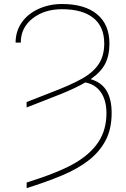

<svg xmlns="http://www.w3.org/2000/svg" viewBox="-20 -741 640 974"><path d="M114.7 -223.1 228 -267.6Q339.8 -309.6 397.9 -343Q456.1 -376.5 482.4 -418.7Q508.8 -460.9 508.8 -520Q508.8 -606 453.4 -650.1Q397.9 -694.3 294.4 -694.3Q205.1 -694.3 145.3 -647.5Q85.4 -600.6 85.4 -524.9H59.1Q59.1 -581.5 89.6 -626Q120.1 -670.4 175 -695.6Q230 -720.7 294.4 -720.7Q410.2 -720.7 472.7 -668.5Q535.2 -616.2 535.2 -520Q535.2 -459.5 513.4 -417.2Q491.7 -375 439.9 -339.4Q495.6 -323.2 521 -280Q546.4 -236.8 546.4 -168Q546.4 -87.4 516.1 -29.3Q485.8 28.8 429.7 72.5Q373.5 116.2 293.7 149.4Q213.9 182.6 115.2 213.4V185.1Q281.2 132.8 360.8 85.9Q440.4 39.1 480.2 -22.2Q520 -83.5 520 -167Q520 -231.4 492.2 -272.2Q464.4 -313 412.6 -322.8Q362.3 -293.5 288.8 -263.9Q215.3 -234.4 115.2 -195.8Z"/></svg>

Font: Roboto Thin
Style: Regular
Weight: 250
Designer: Google
Version: Version 2.134; 2016